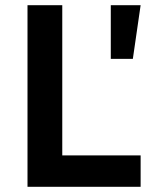

<svg xmlns="http://www.w3.org/2000/svg" viewBox="-20 -720 581 740"><path d="M86 -700H220V-121H522V0H86ZM407 -700H522L492 -493H407Z"/></svg>

Font: Montserrat arm Medium
Style: Regular
Weight: 500
Designer: Julieta Ulanovsky
Foundry: Julieta Ulanovsky
Version: Version 6.000;PS 006.000;hotconv 1.0.88;makeotf.lib2.5.64775